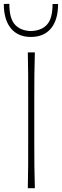

<svg xmlns="http://www.w3.org/2000/svg" viewBox="-38 -988 325 1008"><path d="M108 0Q109.5 -61 109.8 -117Q110 -173 110 -238V-475Q110 -540.5 109.8 -596.5Q109.5 -652.5 108 -713H145Q143 -652.5 142.5 -596.5Q142 -540.5 142 -475V-238Q142 -173 142.5 -117Q143 -61 145 0ZM124 -794Q56.5 -794 19.2 -839.2Q-18 -884.5 -18 -967L11 -968Q11 -891 40.5 -858.8Q70 -826.5 124 -825Q179 -826.5 208.5 -858.5Q238 -890.5 238 -967H267Q267 -884.5 230 -839.2Q193 -794 124 -794Z"/></svg>

Font: Commissioner Flair Thin
Style: Regular
Weight: 100
Designer: Kostas Bartsokas
Foundry: Kostas Bartsokas
Version: Version 1.000; ttfautohint (v1.8.3)